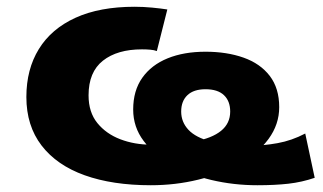

<svg xmlns="http://www.w3.org/2000/svg" viewBox="-20 -537 957 568"><path d="M426 11Q313 11 230.5 -18.5Q148 -48 103 -106.5Q58 -165 58 -250Q58 -332 95 -392Q132 -452 203.5 -484.5Q275 -517 378 -517Q404 -517 430 -514.5Q456 -512 475 -509L444 -386Q436 -389 424.5 -390Q413 -391 400 -391Q327 -391 284.5 -357.5Q242 -324 242 -255Q242 -205 268 -173Q294 -141 336 -125Q378 -109 427 -109Q503 -109 555 -118.5Q607 -128 634 -150Q661 -172 661 -207Q661 -238 642.5 -255.5Q624 -273 588 -273Q553 -273 534.5 -255.5Q516 -238 516 -207Q516 -176 537.5 -153Q559 -130 605 -118Q651 -106 722 -106Q759 -106 801 -113.5Q843 -121 883 -142L911 -11Q873 2 833 6.5Q793 11 742 11Q671 11 605.5 -4.5Q540 -20 488 -49.5Q436 -79 405 -120Q374 -161 374 -213Q374 -269 401 -307Q428 -345 476 -364.5Q524 -384 588 -384Q651 -384 700.5 -366.5Q750 -349 778 -312.5Q806 -276 806 -220Q806 -169 774.5 -126Q743 -83 688.5 -52.5Q634 -22 566.5 -5.5Q499 11 426 11Z"/></svg>

Font: Nunito Sans 7pt SemiExpanded Black
Style: Regular
Weight: 900
Width: 6
Designer: Vernon Adams
Foundry: Vernon Adams
Version: Version 3.101;gftools[0.9.27]